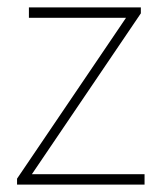

<svg xmlns="http://www.w3.org/2000/svg" viewBox="-20 -498 436 518"><path d="M26 0V-16L320 -450H58V-478H360V-462L66 -28H370V0Z"/></svg>

Font: TypoPRO Source Sans Pro
Style: Regular
Weight: 200
Designer: Paul D. Hunt
Foundry: Adobe Systems Incorporated
Version: Version 2.020;PS 2.000;hotconv 1.0.86;makeotf.lib2.5.63406